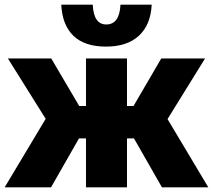

<svg xmlns="http://www.w3.org/2000/svg" viewBox="-22 -804 914 824"><path d="M-2 0 174 -294 12 -553H198L318 -349H347V-553H523V-349H551L670 -553H858L697 -293L872 0H673L553 -210H523V0H347V-210H317L197 0ZM433 -604Q341 -604 293 -650.5Q245 -697 241 -784H376Q380 -699 434 -699Q491 -699 495 -784H629Q625 -698 574.5 -651Q524 -604 433 -604Z"/></svg>

Font: Noto Sans SemiCondensed Black
Style: Regular
Weight: 900
Width: 4
Designer: Monotype Design Team
Foundry: Monotype Imaging Inc.
Version: Version 2.013; ttfautohint (v1.8.4.7-5d5b)